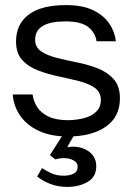

<svg xmlns="http://www.w3.org/2000/svg" viewBox="-20 -528 522 754"><path d="M247 8Q178 8 130.5 -15Q83 -38 58 -75.5Q33 -113 30 -157H108Q111 -132 125.5 -108.5Q140 -85 170 -70.5Q200 -56 248 -56Q263 -56 285 -59Q307 -62 327.5 -70Q348 -78 362 -94Q376 -110 376 -135Q376 -166 352 -183Q328 -200 290 -209.5Q252 -219 209.5 -228Q167 -237 129 -251.5Q91 -266 67 -292.5Q43 -319 43 -365Q43 -433 92.5 -470.5Q142 -508 239 -508Q305 -508 346.5 -487.5Q388 -467 409.5 -435Q431 -403 435 -366H359Q355 -398 327.5 -421Q300 -444 237 -444Q118 -444 118 -372Q118 -342 142 -326Q166 -310 204 -300.5Q242 -291 284.5 -282.5Q327 -274 365 -259Q403 -244 427 -216.5Q451 -189 451 -142Q451 -69 395.5 -30.5Q340 8 247 8ZM244 206Q206 206 175.5 193.5Q145 181 126 165L145 132Q161 143 182 152.5Q203 162 230 162Q253 162 269 154Q285 146 285 126Q285 111 269 102Q253 93 232 93Q214 93 197 98L176 81L245 -27H288L244 50Q256 48 266 48Q304 48 331 68.5Q358 89 358 125Q358 167 324 186.5Q290 206 244 206Z"/></svg>

Font: Questrial
Style: Regular
Weight: 400
Designer: Joe Prince, Laura Meseguer
Foundry: Joe Prince, Laura Meseguer
Version: Version 2.000; ttfautohint (v1.8.3)